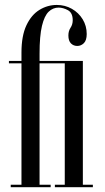

<svg xmlns="http://www.w3.org/2000/svg" viewBox="-20 -776 434 796"><path d="M24.5 0V-10H69V-513.5H17V-523.5H69V-558Q69 -627.5 89.5 -671Q110 -714.5 143.5 -735Q177 -755.5 215.5 -755.5Q249.5 -755.5 277.8 -739.5Q306 -723.5 322.8 -696Q339.5 -668.5 339.5 -635Q339.5 -609 327.8 -597.2Q316 -585.5 300.5 -585.5Q284.5 -585.5 274 -596.2Q263.5 -607 263.5 -629Q263.5 -647.5 272.5 -661Q281.5 -674.5 281.5 -692Q281.5 -723 261.5 -733.8Q241.5 -744.5 223 -744.5Q199.5 -744.5 181.8 -727.5Q164 -710.5 154 -668.8Q144 -627 144 -553.5V-523.5H323.5V-10H365V0H207.5V-10H248.5V-513.5H144V-10H190V0Z"/></svg>

Font: Imbue 100pt
Style: Regular
Weight: 400
Designer: Tyler Finck
Foundry: Etcetera Type Company
Version: Version 1.102; ttfautohint (v1.8.3)